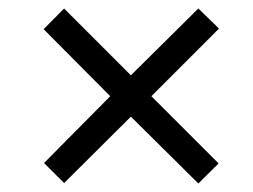

<svg xmlns="http://www.w3.org/2000/svg" viewBox="-20 -578 591 449"><path d="M237.8 -353 82 -509.8 129.9 -558.1 286.1 -401.9 443.8 -558.1 492.2 -511.2 334 -353 491.2 -195.8 443.8 -148.9 286.1 -305.2 129.9 -149.9 83 -196.8Z"/></svg>

Font: CAA NEO Sans
Style: Italic
Weight: 400
Italic angle: -12°
Version: Version 1.10